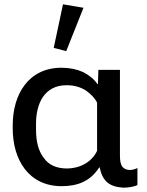

<svg xmlns="http://www.w3.org/2000/svg" viewBox="-20 -853 681 890"><path d="M266 10C340 10 399 -13 440 -77H442C455 -13 487 13 552 17C579 17 605 11 617 5V-74C606 -69 593 -65 583 -65C567 -65 557 -70 549 -78C540 -88 536 -105 536 -130V-529H436L434 -463H432C416 -486 394 -504 365 -519C336 -532 303 -539 265 -539C111 -539 39 -414 39 -273V-257C39 -115 111 10 266 10ZM287 -616 367 -817 272 -833 229 -631ZM291 -72C242 -72 206 -88 183 -121C158 -153 147 -197 147 -252V-280C147 -372 185 -458 289 -458C324 -458 354 -449 379 -433C402 -416 420 -398 430 -377V-154C406 -101 348 -72 291 -72Z"/></svg>

Font: Cheyenne Sans Medium
Style: Regular
Weight: 500
Designer: The Public Sans project authors (U.S. Web Design System), Libre Franklin designed by Pablo Impallari and Rodrigo Fuenzal
Foundry: The Cheyenne Sans Project Authors
Version: Version 2.007